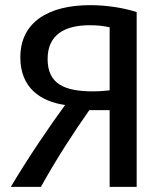

<svg xmlns="http://www.w3.org/2000/svg" viewBox="-20 -722 639 746"><path d="M139 4H22C88 -107 172 -231 233 -314C136 -328 59 -382 59 -499C59 -636 168 -702 331 -702C395 -702 463 -691 511 -675V4H406V-294H327C264 -204 200 -106 139 4ZM165 -493C165 -396 230 -367 342 -367C365 -367 388 -369 406 -371V-616C383 -621 360 -624 329 -624C234 -624 165 -589 165 -493Z"/></svg>

Font: Repo Medium
Style: Regular
Weight: 500
Designer: Stefan Peev
Foundry: Context Ltd
Version: Version 1.502